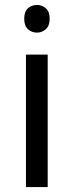

<svg xmlns="http://www.w3.org/2000/svg" viewBox="-20 -757 298 777"><path d="M173 -536V0H85V-536ZM130 -737Q150 -737 165.5 -723.5Q181 -710 181 -681Q181 -653 165.5 -639Q150 -625 130 -625Q108 -625 93 -639Q78 -653 78 -681Q78 -710 93 -723.5Q108 -737 130 -737Z"/></svg>

Font: Noto Sans Gurmukhi
Style: Regular
Weight: 400
Designer: Jelle Bosma - Monotype Design Team
Foundry: Monotype Imaging Inc.
Version: Version 2.003